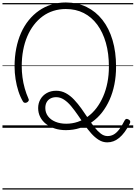

<svg xmlns="http://www.w3.org/2000/svg" viewBox="-20 -1035 1099 1555"><path d="M849 118Q812 118 780 98Q748 78 719 45.5Q690 13 663 -26.5Q636 -66 609.5 -104.5Q583 -143 555.5 -176Q528 -209 498 -228.5Q468 -248 435 -248Q408 -248 388 -237Q368 -226 357.5 -206.5Q347 -187 347 -160Q347 -123 368.5 -94Q390 -65 428.5 -49Q467 -33 516 -33Q565 -33 609.5 -48Q654 -63 693 -92Q732 -121 762.5 -161.5Q793 -202 815.5 -253.5Q838 -305 850 -366Q862 -427 862 -495Q862 -602 837.5 -688Q813 -774 767.5 -835.5Q722 -897 658 -929.5Q594 -962 513 -962Q460 -962 412.5 -947Q365 -932 325.5 -903Q286 -874 254.5 -833Q223 -792 201 -740.5Q179 -689 167.5 -628Q156 -567 156 -498Q156 -455 162 -409Q168 -363 180.5 -319Q193 -275 210 -237Q216 -227 211.5 -218.5Q207 -210 198 -205.5Q189 -201 180 -202.5Q171 -204 166 -213Q144 -250 129 -296.5Q114 -343 106 -394.5Q98 -446 98 -497Q98 -574 111.5 -642.5Q125 -711 150.5 -768.5Q176 -826 213 -871.5Q250 -917 296 -949Q342 -981 396.5 -998Q451 -1015 513 -1015Q606 -1015 681 -978.5Q756 -942 809.5 -874Q863 -806 891.5 -710Q920 -614 920 -495Q920 -419 906.5 -351.5Q893 -284 867.5 -227Q842 -170 806.5 -124.5Q771 -79 725.5 -47Q680 -15 626.5 2Q573 19 513 19Q465 19 424.5 6Q384 -7 353.5 -30.5Q323 -54 306 -87Q289 -120 289 -160Q289 -199 307.5 -231Q326 -263 359 -281.5Q392 -300 435 -300Q477 -300 513 -280.5Q549 -261 580 -228Q611 -195 639 -156Q667 -117 693 -77.5Q719 -38 744.5 -5.5Q770 27 796 47Q822 67 851 67Q878 67 900.5 54.5Q923 42 944.5 14.5Q966 -13 988 -57Q994 -69 1001.5 -71.5Q1009 -74 1020 -68Q1031 -63 1034 -54.5Q1037 -46 1031 -34Q1011 5 989.5 34Q968 63 945.5 81.5Q923 100 899 109Q875 118 849 118ZM0 490H1059V500H0ZM0 -20H1059V0H0ZM0 -505H1059V-500H0ZM0 -1010H1059V-1000H0Z"/></svg>

Font: Playwrite PE Guides
Style: Regular
Weight: 400
Designer: Veronika Burian, José Scaglione
Foundry: TypeTogether
Version: Version 1.003